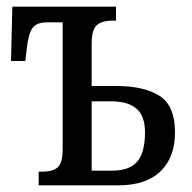

<svg xmlns="http://www.w3.org/2000/svg" viewBox="-20 -556 575 576"><path d="M96 -41H106Q140 -41 154 -55Q168 -69 168 -108V-489H121Q90 -489 77.5 -472Q65 -455 60 -408L56 -373H13L17 -536H328V-494H317Q285 -494 270 -480Q255 -466 255 -425V-298H329Q412 -298 458.5 -268.5Q505 -239 505 -159Q505 -84 461.5 -42Q418 0 335 0H96ZM317 -44Q368 -44 391.5 -71Q415 -98 415 -159Q415 -208 389.5 -230Q364 -252 314 -252H255V-44Z"/></svg>

Font: Noto Serif Cond
Style: Regular
Weight: 400
Width: 3
Designer: Monotype Design Team
Foundry: Monotype Imaging Inc.
Version: Version 1.001